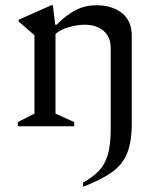

<svg xmlns="http://www.w3.org/2000/svg" viewBox="-20 -480 622 730"><path d="M48 0V-16L111 -48V-346L51 -398V-405L175 -460H181L190 -386H195Q233 -424 268.5 -442Q304 -460 347 -460Q406 -460 443.5 -430.5Q481 -401 481 -343V-10Q481 60 463 103.5Q445 147 404.5 175.5Q364 204 296 230V214Q332 194 355 170.5Q378 147 389.5 109.5Q401 72 401 10V-296Q401 -340 373.5 -363Q346 -386 302 -386Q275 -386 242.5 -377Q210 -368 191 -351V-48L262 -16V0Z"/></svg>

Font: Spectral
Style: Regular
Weight: 400
Designer: Jean-Baptiste Levee
Foundry: Production Type
Version: Version 2.001